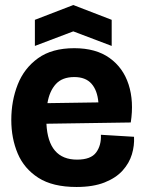

<svg xmlns="http://www.w3.org/2000/svg" viewBox="-20 -731 573 765"><path d="M285 14Q190 14 133 -22.5Q76 -59 50.5 -119.5Q25 -180 25 -253Q25 -329 50.5 -394Q76 -459 131.5 -499Q187 -539 276 -539Q362 -539 416.5 -500Q471 -461 492.5 -394Q514 -327 501 -243L165 -238Q172 -95 287 -95Q342 -95 363 -123.5Q384 -152 382 -194L514 -186Q516 -151 505.5 -116Q495 -81 468.5 -51.5Q442 -22 396.5 -4Q351 14 285 14ZM276 -424Q228 -424 202.5 -396Q177 -368 169 -320L372 -323Q368 -371 344.5 -397.5Q321 -424 276 -424ZM119 -548V-652L272 -711L425 -652V-548L272 -606Z"/></svg>

Font: Bricolage Grotesque 96pt Bricolage Grotesque 48pt Regular
Style: Bold
Weight: 700
Designer: Mathieu Triay
Foundry: Atelier Triay
Version: Version 1.001; ttfautohint (v1.8.4.7-5d5b);gftools[0.9.33.de